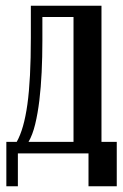

<svg xmlns="http://www.w3.org/2000/svg" viewBox="-20 -515 425 666"><path d="M2 131V-23H38Q63 -67 75 -153Q87 -239 87 -384V-495H332V-23H385V131H287V17H42V131ZM235 -23V-456H127V-373Q127 -317 124.5 -264.5Q122 -212 116.5 -166.5Q111 -121 102 -84Q93 -47 79 -23Z"/></svg>

Font: Moniqa Paragraph
Style: Bold
Weight: 700
Designer: Rajesh Rajput
Foundry: Rajesh Rajput
Version: Version 1.000